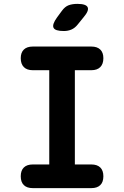

<svg xmlns="http://www.w3.org/2000/svg" viewBox="-20 -970 640 990"><path d="M366 -122H451Q481 -122 497 -106.5Q513 -91 513 -61Q513 -31 497 -15.5Q481 0 451 0H149Q119 0 103 -15.5Q87 -31 87 -61Q87 -91 103 -106.5Q119 -122 149 -122H234V-608H149Q119 -608 103 -624Q87 -640 87 -670Q87 -699 103 -714.5Q119 -730 149 -730H451Q481 -730 497 -714.5Q513 -699 513 -670Q513 -640 497 -624Q481 -608 451 -608H366ZM309 -810Q264 -810 256 -827Q248 -844 274 -880L299 -914Q315 -936 334 -943Q353 -950 379 -950Q424 -950 432 -932.5Q440 -915 411 -881L381 -844Q367 -826 349 -818Q331 -810 309 -810Z"/></svg>

Font: Maple Mono
Style: Bold
Weight: 700
Monospace: yes
Designer: subframe7536
Version: Version 7.200